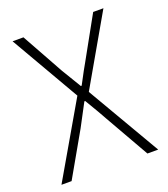

<svg xmlns="http://www.w3.org/2000/svg" viewBox="-124 -747 730 835"><g transform="rotate(-20 241.0 -329.5)"><path d="M17.1 0 214.8 -340.8 30.8 -659.2H81.1L189 -464.8Q196.8 -452.1 214.1 -423.3Q231.4 -394.5 243.2 -375H247.1Q284.7 -446.3 295.9 -464.8L403.8 -659.2H451.2L267.1 -338.9L464.8 0H415L299.8 -202.1Q282.7 -233.9 238.8 -307.1H234.9Q196.3 -233.4 179.2 -202.1L64 0Z"/></g></svg>

Font: Source Sans Pro Light
Style: Regular
Weight: 300
Designer: Paul D. Hunt
Foundry: Adobe Systems Incorporated
Version: Version 2.020;PS 2.0;hotconv 1.0.86;makeotf.lib2.5.63406